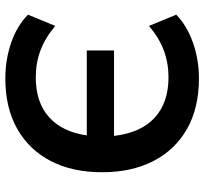

<svg xmlns="http://www.w3.org/2000/svg" viewBox="-43 -712 765 719"><g transform="rotate(-90 339.5 -352.5)"><path d="M405 10Q295 10 216.5 -34.5Q138 -79 96 -160.5Q54 -242 54 -353Q54 -464 96 -545Q138 -626 216.5 -670.5Q295 -715 405 -715Q476 -715 539.5 -693Q603 -671 644 -630L602 -528Q557 -566 510 -583.5Q463 -601 409 -601Q316 -601 260.5 -551.5Q205 -502 192 -410H510V-308H190Q202 -207 258.5 -155.5Q315 -104 409 -104Q463 -104 510 -121.5Q557 -139 602 -177L644 -75Q603 -35 539.5 -12.5Q476 10 405 10Z"/></g></svg>

Font: Nunito Sans
Style: Bold
Weight: 700
Designer: Vernon Adams
Foundry: Vernon Adams
Version: Version 3.101; ttfautohint (v1.8.4.7-5d5b);gftools[0.9.27]